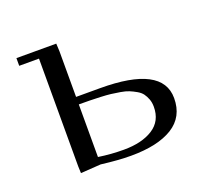

<svg xmlns="http://www.w3.org/2000/svg" viewBox="-86 -543 709 655"><g transform="rotate(-20 268.5 -215.5)"><path d="M32.2 -411.1V-439H176.8L178.2 -411.1V-245.1H265.1Q491.2 -245.1 491.2 -127Q491.2 -59.1 437.3 -25.6Q383.3 7.8 286.1 7.8Q240.7 7.8 178.2 0L105 4.9L104 -20V-411.1ZM178.2 -26.9Q223.1 -20 270 -20Q335.9 -20 376 -45.7Q416 -71.3 416 -123Q416 -138.2 411.4 -150.6Q406.7 -163.1 399.9 -172.4Q393.1 -181.6 380.6 -188.7Q368.2 -195.8 356.4 -200.7Q344.7 -205.6 326.2 -208.7Q307.6 -211.9 293.2 -213.6Q278.8 -215.3 256.1 -216.3Q233.4 -217.3 218 -217.5Q202.6 -217.8 178.2 -217.8Z"/></g></svg>

Font: Dehuti
Style: Book
Weight: 400
Version: Version 1.2